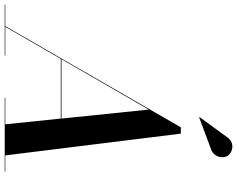

<svg xmlns="http://www.w3.org/2000/svg" viewBox="-164 -912 1029 834"><g transform="rotate(90 351.0 -494.5)"><path d="M581 -896C613 -905.5 625.5 -944 610 -968.5C596 -990.5 554.5 -1001 530 -967L442 -846L443.5 -844.5ZM-46 -2.5V0H174V-2.5H50L189 -243.5H448.5L473.5 -2.5H359V0H679V-2.5H608.5L514 -765H486.5L47 -2.5ZM409.5 -625.5 448.5 -246.5H190.5Z"/></g></svg>

Font: Bodoni* 72pt Medium
Style: Italic
Weight: 500
Italic angle: -13°
Version: Version 2.3